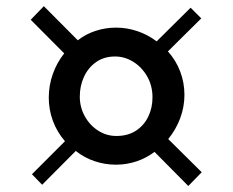

<svg xmlns="http://www.w3.org/2000/svg" viewBox="-20 -689 754 622"><path d="M190.5 -231.5Q164.5 -261.5 151.2 -297.8Q138 -334 138 -372.5Q138 -412 151 -449Q164 -486 188 -516L79.5 -625L122 -669L232 -558.5Q258.5 -579 290.2 -589.2Q322 -599.5 356 -599.5Q391 -599.5 424.8 -588.2Q458.5 -577 487.5 -555L597.5 -664L632 -629.5L524 -522.5Q550.5 -493 564 -456.8Q577.5 -420.5 577.5 -382Q577.5 -343 564 -306.5Q550.5 -270 525 -238.5L633.5 -131L590 -86.5L480.5 -197Q453.5 -176.5 421.5 -166Q389.5 -155.5 356 -155.5Q320 -155.5 286.5 -166.8Q253 -178 225.5 -200L116.5 -90.5L83.5 -124.5ZM357 -248.5Q394 -248.5 420.2 -265.5Q446.5 -282.5 460.2 -311Q474 -339.5 474 -373.5Q474 -411 457 -441Q440 -471 412.2 -488.5Q384.5 -506 352.5 -506Q317 -506 291.2 -487.8Q265.5 -469.5 252 -440Q238.5 -410.5 238.5 -376Q238.5 -341.5 254.8 -312.2Q271 -283 298 -265.8Q325 -248.5 357 -248.5Z"/></svg>

Font: Merriweather 120pt
Style: Bold
Weight: 700
Designer: Eben Sorkin
Foundry: Eben Sorkin
Version: Version 2.100